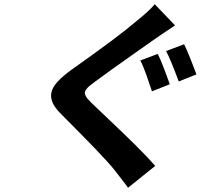

<svg xmlns="http://www.w3.org/2000/svg" viewBox="-20 -805 996 898"><path d="M717.7 -552.9Q723 -542.6 729.2 -528.6Q735.4 -514.6 742.5 -496.1Q749.6 -477.6 753.9 -466.3Q758.2 -454.9 765.6 -434.3Q773.1 -413.7 774.1 -410.9L690.7 -377.8Q688.9 -382.5 679.7 -410Q670.5 -437.5 665.5 -451.9Q660.5 -466.3 652 -487.6Q643.5 -508.9 636.4 -522ZM840.9 -598Q857.2 -567.8 898.8 -457L816.1 -424Q774.9 -534.1 756.7 -566.1ZM703.8 -785.2 798.7 -686.1Q748.2 -653.1 703.8 -622.2Q701 -620 625.7 -567.1Q550.4 -514.2 502.8 -480.1Q455.3 -446 422.9 -421.9Q407.3 -410.5 398.3 -402.9Q389.2 -395.2 383.5 -387.3Q377.8 -379.3 377 -373.4Q376.1 -367.5 379.4 -359.4Q382.8 -351.2 389.4 -343.4Q396 -335.6 407.7 -323.9Q421.9 -309.7 488.6 -246.8Q555.4 -183.9 613.1 -126.8Q670.8 -69.6 706 -29.1L578.8 73.2Q566.4 55.4 540.8 22.7Q515.3 -9.9 511.4 -14.9Q467.3 -70 270.2 -267Q229 -306.5 221.1 -339.7Q213.1 -372.9 234.9 -404.8Q256.7 -436.8 311.8 -476.9Q534.1 -633.9 617.9 -706Q676.5 -752.5 703.8 -785.2Z"/></svg>

Font: Karasuma Gothic
Style: Bold Italic
Weight: 700
Italic angle: 9.39998°
Designer: Rasmus Andersson / Ryoko Nishizuka
Foundry: Genbu
Version: Version 1.00